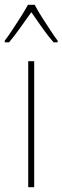

<svg xmlns="http://www.w3.org/2000/svg" viewBox="-41 -783 261 803"><path d="M102 0H77V-527H102ZM104 -763Q116 -740 135 -710Q154 -680 172 -653Q190 -626 200 -613V-606H183Q160 -632 135 -667.5Q110 -703 90 -732Q70 -704 44.5 -668Q19 -632 -3 -606H-21V-613Q-8 -630 10 -657Q28 -684 46 -712.5Q64 -741 76 -763Z"/></svg>

Font: Noto Sans Georgian Condensed Thin
Style: Regular
Weight: 100
Width: 3
Designer: Monotype Design Team, Akaki Razmadze
Foundry: Google LLC
Version: Version 2.005; ttfautohint (v1.8.4.7-5d5b)